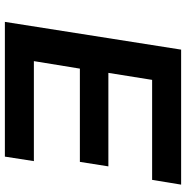

<svg xmlns="http://www.w3.org/2000/svg" viewBox="-8 -736 745 768"><g transform="rotate(90 364.0 -352.5)"><path d="M68 0 179 -705H719L700 -589H300L272 -414H646L628 -300H255L225 -116H625L607 0Z"/></g></svg>

Font: Nunito Sans 7pt SemiExpanded
Style: Bold Italic
Weight: 700
Width: 6
Italic angle: -9°
Designer: Vernon Adams
Foundry: Vernon Adams
Version: Version 3.101;gftools[0.9.27]